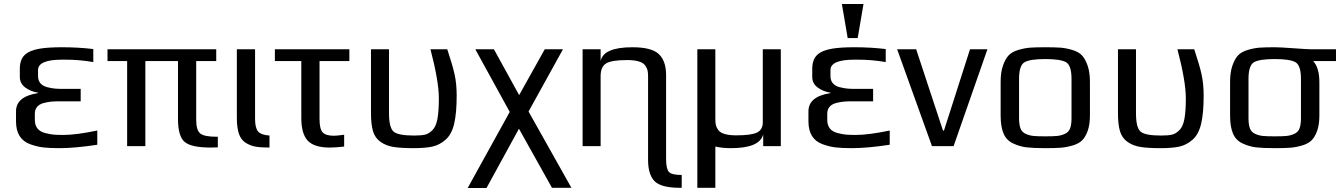

<svg xmlns="http://www.w3.org/2000/svg" viewBox="-20 -730 6693 959"><path d="M60 -124V-174Q60 -248 170 -265V-267Q133 -273 106 -293Q79 -313 79 -346V-385Q79 -433 104 -456Q129 -479 179 -487Q219 -494 291 -494Q371 -494 446 -485V-420Q377 -432 306 -432H290Q170 -432 170 -380V-350Q170 -328 182 -314Q194 -300 216 -294.5Q238 -289 254.5 -287.5Q271 -286 295 -286H383V-224H278Q254 -224 237 -222.5Q220 -221 198.5 -215.5Q177 -210 165.5 -196.5Q154 -183 154 -162V-131Q154 -105 167 -88.5Q180 -72 205.5 -65.5Q231 -59 249 -57.5Q267 -56 297 -56Q359 -56 466 -78V-7Q354 10 277 10Q229 10 197.5 6.5Q166 3 131 -9.5Q96 -22 78 -50.5Q60 -79 60 -124Z M1068 6Q1061 6 1049 6.5Q1037 7 1032 7Q937 7 903 -20.5Q869 -48 869 -137V-425H706V0H615V-425H517V-484H1060V-425H960V-131Q960 -80 980 -63.5Q1000 -47 1061 -47H1068Z M1254 -484V-136Q1254 -91 1269 -73.5Q1284 -56 1326 -53V7Q1283 7 1257 2.5Q1231 -2 1207.5 -16.5Q1184 -31 1173.5 -61.5Q1163 -92 1163 -141V-484Z M1699 2Q1657 7 1627 7Q1550 7 1517.5 -27Q1485 -61 1485 -141V-425H1353V-484H1725V-425H1576V-136Q1576 -86 1591.5 -69Q1607 -52 1647 -52Q1664 -52 1699 -57Z M2046 10Q1982 10 1945 4Q1908 -2 1880.5 -21.5Q1853 -41 1843 -75Q1833 -109 1833 -166V-484H1923V-165Q1923 -94 1945 -73.5Q1967 -53 2048 -53Q2084 -53 2103 -57.5Q2122 -62 2140 -80Q2158 -98 2165 -136.5Q2172 -175 2172 -239Q2172 -324 2130 -484H2214Q2240 -406 2250.5 -359Q2261 -312 2261 -252Q2261 -165 2248.5 -112Q2236 -59 2206 -32.5Q2176 -6 2140.5 2Q2105 10 2046 10Z M2526 -171 2354 -484H2447L2573 -255L2701 -484H2792L2620 -173L2834 208H2737L2572 -87L2410 209H2316Z M3217 69V-350Q3217 -368 3214 -380Q3211 -392 3201.5 -404.5Q3192 -417 3169.5 -423.5Q3147 -430 3113 -430Q3034 -430 3007 -413Q2980 -396 2980 -350V0H2890V-484H2980V-425Q2994 -494 3139 -494Q3235 -494 3271 -459.5Q3307 -425 3307 -355V64Q3307 112 3320.5 128Q3334 144 3385 144V208H3376Q3281 208 3249 174.5Q3217 141 3217 69Z M3880 0H3792V-59Q3775 10 3631 10Q3587 10 3553 2V208H3463V-484H3553V-134Q3553 -116 3556 -104Q3559 -92 3568.5 -79.5Q3578 -67 3600.5 -60.5Q3623 -54 3657 -54Q3732 -54 3761 -68Q3790 -82 3790 -119V-484H3880Z M4018 -124V-174Q4018 -248 4128 -265V-267Q4091 -273 4064 -293Q4037 -313 4037 -346V-385Q4037 -433 4062 -456Q4087 -479 4137 -487Q4177 -494 4249 -494Q4329 -494 4404 -485V-420Q4335 -432 4264 -432H4248Q4128 -432 4128 -380V-350Q4128 -328 4140 -314Q4152 -300 4174 -294.5Q4196 -289 4212.5 -287.5Q4229 -286 4253 -286H4341V-224H4236Q4212 -224 4195 -222.5Q4178 -221 4156.5 -215.5Q4135 -210 4123.5 -196.5Q4112 -183 4112 -162V-131Q4112 -105 4125 -88.5Q4138 -72 4163.5 -65.5Q4189 -59 4207 -57.5Q4225 -56 4255 -56Q4317 -56 4424 -78V-7Q4312 10 4235 10Q4187 10 4155.5 6.5Q4124 3 4089 -9.5Q4054 -22 4036 -50.5Q4018 -79 4018 -124ZM4264 -540H4214L4185 -710H4293Z M4912 -484 4743 0H4635L4461 -484H4556L4690 -78H4695L4825 -484Z M5424 -321V-153Q5424 -108 5413 -77Q5402 -46 5385 -29Q5368 -12 5336.5 -3Q5305 6 5276.5 8Q5248 10 5201 10Q5141 10 5107.5 6Q5074 2 5040.5 -13.5Q5007 -29 4992.5 -63Q4978 -97 4978 -153V-321Q4978 -369 4989.5 -402Q5001 -435 5017.5 -453Q5034 -471 5066 -480.5Q5098 -490 5125.5 -492Q5153 -494 5201 -494Q5249 -494 5276.5 -492Q5304 -490 5336 -480.5Q5368 -471 5384.5 -453Q5401 -435 5412.5 -402Q5424 -369 5424 -321ZM5332 -140V-336Q5332 -403 5305 -419Q5278 -435 5201 -435Q5124 -435 5097 -419Q5070 -403 5070 -336V-140Q5070 -108 5077 -89Q5084 -70 5103 -61.5Q5122 -53 5142 -51Q5162 -49 5201 -49Q5240 -49 5260 -51Q5280 -53 5299 -61.5Q5318 -70 5325 -89Q5332 -108 5332 -140Z M5777 10Q5713 10 5676 4Q5639 -2 5611.5 -21.5Q5584 -41 5574 -75Q5564 -109 5564 -166V-484H5654V-165Q5654 -94 5676 -73.5Q5698 -53 5779 -53Q5815 -53 5834 -57.5Q5853 -62 5871 -80Q5889 -98 5896 -136.5Q5903 -175 5903 -239Q5903 -324 5861 -484H5945Q5971 -406 5981.5 -359Q5992 -312 5992 -252Q5992 -165 5979.5 -112Q5967 -59 5937 -32.5Q5907 -6 5871.5 2Q5836 10 5777 10Z M6570 -319V-153Q6570 -108 6559 -77Q6548 -46 6531 -29Q6514 -12 6482.5 -3Q6451 6 6422.5 8Q6394 10 6347 10Q6287 10 6253.5 6Q6220 2 6186.5 -13.5Q6153 -29 6138.5 -63Q6124 -97 6124 -153V-321Q6124 -369 6135.5 -402Q6147 -435 6163.5 -453Q6180 -471 6212 -480.5Q6244 -490 6271.5 -492Q6299 -494 6347 -494Q6372 -494 6441 -489Q6510 -484 6526 -484H6653V-425H6539Q6570 -392 6570 -319ZM6478 -140V-336Q6478 -403 6451 -419Q6424 -435 6347 -435Q6270 -435 6243 -419Q6216 -403 6216 -336V-140Q6216 -108 6223 -89Q6230 -70 6249 -61.5Q6268 -53 6288 -51Q6308 -49 6347 -49Q6386 -49 6406 -51Q6426 -53 6445 -61.5Q6464 -70 6471 -89Q6478 -108 6478 -140Z"/></svg>

Font: Play
Style: Regular
Weight: 400
Designer: Jonas Hecksher
Foundry: Jonas Hecksher, Playtypeª, e-types AS
Version: Version 1.002